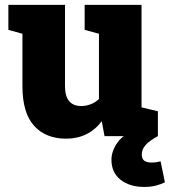

<svg xmlns="http://www.w3.org/2000/svg" viewBox="-20 -548 684 773"><path d="M246.1 10.3Q164.1 10.3 117.2 -41.5Q70.3 -93.3 70.3 -201.7V-412.1L13.7 -427.7V-528.3H70.3H241.7V-200.7Q241.7 -161.6 258.1 -141.4Q274.4 -121.1 307.1 -121.1Q326.2 -121.1 345 -128.2Q363.8 -135.3 378.4 -149.4V-412.1L320.8 -427.7V-528.3H378.4H549.8V-115.7L615.7 -100.1V0H400.9L389.6 -60.1Q364.3 -25.9 327.9 -7.8Q291.5 10.3 246.1 10.3ZM560.1 204.6Q502.4 204.6 465.6 175.8Q428.7 147 428.7 95.2Q428.7 60.5 453.1 25.6Q477.5 -9.3 537.6 -30.3L615.7 0Q579.1 20 564.9 37.4Q550.8 54.7 550.8 73.7Q550.8 90.8 560.3 98.6Q569.8 106.4 590.3 106.4Q601.1 106.4 610.1 105Q619.1 103.5 626.5 101.6L644 186Q627.9 193.8 607.9 199.2Q587.9 204.6 560.1 204.6Z"/></svg>

Font: Roboto Slab LO Black
Style: Regular
Weight: 900
Designer: Google
Version: Version 2.000